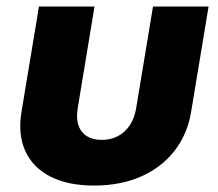

<svg xmlns="http://www.w3.org/2000/svg" viewBox="-20 -559 667 587"><path d="M267.6 8.3Q188 8.3 134.3 -19Q80.6 -46.4 57.4 -97.2Q34.2 -147.9 45.9 -218.3L99.1 -539.1H269L217.8 -229.5Q212.4 -198.2 219.7 -176.3Q227.1 -154.3 245.4 -142.8Q263.7 -131.3 291 -131.3Q318.8 -131.3 340.6 -142.8Q362.3 -154.3 377 -176.3Q391.6 -198.2 396.5 -229.5L447.8 -539.1H617.7L564.5 -218.3Q553.2 -148.4 513.2 -97.4Q473.1 -46.4 410.4 -19Q347.7 8.3 267.6 8.3Z"/></svg>

Font: Inter 18pt ExtraBold
Style: Italic
Weight: 800
Italic angle: -9.3988°
Designer: Rasmus Andersson
Foundry: rsms
Version: Version 4.001;git-66647c0bb